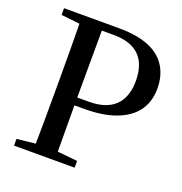

<svg xmlns="http://www.w3.org/2000/svg" viewBox="-132 -852 919 968"><g transform="rotate(20 327.5 -368.5)"><path d="M330.1 -696.3H265.6Q264.6 -596.7 264.6 -393.6V-336.9H325.2Q492.2 -336.9 511.7 -481.4Q513.7 -500 513.7 -518.6Q511.7 -695.3 330.1 -696.3ZM318.4 -294.9H264.6Q264.6 -132.8 265.6 -46.9L373 -36.1V0H47.9V-36.1L147.5 -46.9Q149.4 -144.5 149.4 -342.8V-393.6Q149.4 -592.8 147.5 -690.4L47.9 -701.2V-737.3H342.8Q560.5 -737.3 613.3 -604.5Q628.9 -565.4 628.9 -518.6Q628.9 -383.8 503.9 -328.1Q429.7 -294.9 318.4 -294.9Z"/></g></svg>

Font: GenYoMin JP SemiBold
Style: Regular
Weight: 600
Version: Version 1.001;PS 1;hotconv 16.6.51;makeotf.lib2.5.65220 DEVE